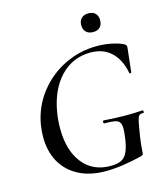

<svg xmlns="http://www.w3.org/2000/svg" viewBox="-121 -906 873 1010"><g transform="rotate(-15 316.0 -401.0)"><path d="M57 -246Q57 -280 63 -316Q80 -409 137 -482Q194 -555 277 -595.5Q360 -636 453 -636Q495 -636 535.5 -627.5Q576 -619 600 -605Q606 -600 607 -596Q608 -592 607 -582L593 -456Q592 -452 587 -452Q582 -452 582 -456Q568 -530 524.5 -571Q481 -612 412 -612Q315 -612 248.5 -542.5Q182 -473 162 -353Q155 -311 155 -267Q155 -147 210 -77.5Q265 -8 361 -8Q397 -8 418.5 -18Q440 -28 452.5 -53.5Q465 -79 472 -126Q477 -164 477 -181Q477 -204 469 -215Q461 -226 442.5 -229.5Q424 -233 387 -233Q385 -233 383.5 -235.5Q382 -238 382 -241Q382 -244 383.5 -246.5Q385 -249 387 -249Q459 -244 505 -244Q550 -244 599 -247Q602 -247 602.5 -240Q603 -233 599 -233Q583 -234 576 -226.5Q569 -219 564.5 -198.5Q560 -178 550 -116Q544 -73 543 -54.5Q542 -36 541 -28Q540 -22 538 -20.5Q536 -19 529 -16Q415 12 330 12Q243 12 181.5 -21Q120 -54 88.5 -112Q57 -170 57 -246ZM403 -764Q403 -787 417 -800.5Q431 -814 455 -814Q479 -814 492.5 -800.5Q506 -787 506 -764Q506 -739 492.5 -725.5Q479 -712 455 -712Q431 -712 417 -725.5Q403 -739 403 -764Z"/></g></svg>

Font: Cormorant Infant SemiBold
Style: Italic
Weight: 600
Italic angle: -10°
Designer: Christian Thalmann (Catharsis Fonts)
Foundry: Catharsis Fonts
Version: Version 4.000